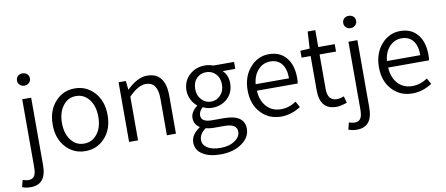

<svg xmlns="http://www.w3.org/2000/svg" viewBox="-125 -1113 3978 1711"><g transform="rotate(-10 1864.5 -258.0)"><path d="M-42 231 -26 169 -15 172 -2 175Q14 179 27 179Q66 179 82 149Q95 125 95 70V-540H176V71Q176 245 35 245Q-10 245 -42 231ZM95 -672Q78 -687 78 -711Q78 -737 95 -752Q111 -767 136 -767Q161 -767 178 -752Q195 -737 195 -711Q195 -687 178 -672Q161 -656 136 -656Q111 -656 95 -672Z M398 -61Q323 -140 323 -269Q323 -400 398 -479Q467 -554 571 -554Q675 -554 745 -479Q820 -400 820 -269Q820 -140 745 -61Q675 13 571 13Q468 13 398 -61ZM690 -114Q736 -173 736 -269Q736 -365 690 -425Q644 -485 571 -485Q498 -485 453 -425Q407 -366 407 -269Q407 -173 453 -114Q498 -55 571 -55Q644 -55 690 -114Z M967 -540H1033L1041 -461H1044Q1139 -554 1226 -554Q1391 -554 1391 -343V0H1309V-333Q1309 -483 1202 -483Q1133 -483 1048 -395V0H967Z M1591 213Q1529 174 1529 105Q1529 34 1609 -19V-23Q1560 -53 1560 -112Q1560 -143 1580 -171Q1595 -194 1620 -212V-216Q1591 -239 1572 -275Q1550 -316 1550 -361Q1550 -447 1609 -501Q1666 -554 1750 -554Q1787 -554 1825 -540H2012V-477H1898Q1945 -432 1945 -360Q1945 -275 1888 -222Q1833 -171 1750 -171Q1705 -171 1667 -191Q1631 -160 1631 -123Q1631 -62 1727 -62H1835Q2021 -62 2021 66Q2021 142 1948 195Q1871 251 1752 251Q1651 251 1591 213ZM1835 -264Q1871 -302 1871 -361Q1871 -421 1835 -458Q1801 -493 1750 -493Q1698 -493 1664 -458Q1629 -422 1629 -361Q1629 -302 1665 -264Q1700 -227 1750 -227Q1800 -227 1835 -264ZM1893 158Q1941 124 1941 78Q1941 7 1828 7H1729Q1698 7 1660 -2Q1601 40 1601 95Q1601 140 1644 167Q1687 194 1763 194Q1841 194 1893 158Z M2162 -62Q2087 -140 2087 -269Q2087 -396 2161 -478Q2231 -554 2328 -554Q2429 -554 2485 -486Q2541 -419 2541 -301Q2541 -269 2537 -252H2168Q2172 -162 2222 -107Q2272 -52 2353 -52Q2425 -52 2490 -96L2520 -42Q2434 13 2343 13Q2233 13 2162 -62ZM2469 -311Q2469 -397 2432 -443Q2396 -488 2329 -488Q2267 -488 2222 -442Q2175 -393 2167 -311Z M2693 -163V-473H2611V-535L2696 -540L2705 -693H2774V-540H2923V-473H2774V-160Q2774 -54 2859 -54Q2886 -54 2922 -68L2938 -7Q2878 13 2842 13Q2693 13 2693 -163Z M2910 231 2926 169 2937 172 2950 175Q2966 179 2979 179Q3018 179 3034 149Q3047 125 3047 70V-540H3128V71Q3128 245 2987 245Q2942 245 2910 231ZM3047 -672Q3030 -687 3030 -711Q3030 -737 3047 -752Q3063 -767 3088 -767Q3113 -767 3130 -752Q3147 -737 3147 -711Q3147 -687 3130 -672Q3113 -656 3088 -656Q3063 -656 3047 -672Z M3350 -62Q3275 -140 3275 -269Q3275 -396 3349 -478Q3419 -554 3516 -554Q3617 -554 3673 -486Q3729 -419 3729 -301Q3729 -269 3725 -252H3356Q3360 -162 3410 -107Q3460 -52 3541 -52Q3613 -52 3678 -96L3708 -42Q3622 13 3531 13Q3421 13 3350 -62ZM3657 -311Q3657 -397 3620 -443Q3584 -488 3517 -488Q3455 -488 3410 -442Q3363 -393 3355 -311Z"/></g></svg>

Font: Noto Sans CJK KR DemiLight
Style: Regular
Weight: 350
Designer: Ryoko NISHIZUKA à€õÀ (kana & ideographs); Paul D. Hunt (Latin, Greek & Cyrillic); Wenlong ZHANG NG  (bopomofo); Sandoll 
Foundry: Adobe Systems Incorporated
Version: Version 1.004 April 21, 2017